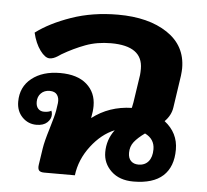

<svg xmlns="http://www.w3.org/2000/svg" viewBox="-46 -635 739 687"><g transform="rotate(5 323.5 -291.0)"><path d="M599 -123Q599 -61 563.5 -28.5Q528 4 457 4Q407 4 377.5 -24Q348 -52 348 -92Q348 -137 375 -173Q328 -154 291 -105.5Q254 -57 247 0H137Q123 0 118 -6Q113 -12 115 -26L124 -86Q128 -112 142 -157Q148 -177 154.5 -200.5Q161 -224 164 -252Q166 -270 158 -281.5Q150 -293 131 -293Q112 -293 100 -281Q88 -269 88 -250Q88 -234 96 -225.5Q104 -217 117 -217Q134 -217 143 -223Q146 -217 146 -209Q146 -193 132.5 -180.5Q119 -168 94 -168Q64 -168 43 -189.5Q22 -211 22 -245Q22 -298 61 -329Q100 -360 163 -360Q225 -360 258.5 -330.5Q292 -301 292 -253Q292 -234 287 -209Q348 -256 429 -258L433 -278L448 -378Q449 -388 449 -400Q449 -482 335 -482Q285 -482 243.5 -466.5Q202 -451 161 -427Q157 -424 149 -419Q141 -414 134 -411.5Q127 -409 120 -409Q104 -409 86 -433.5Q68 -458 59 -496Q108 -533 184 -559.5Q260 -586 351 -586Q461 -586 528.5 -541Q596 -496 596 -415Q596 -406 594 -388L577 -273Q573 -244 550 -221Q599 -183 599 -123ZM519 -117Q519 -154 484 -171Q459 -153 446 -136.5Q433 -120 433 -97Q433 -78 443 -68Q453 -58 470 -58Q493 -58 506 -73.5Q519 -89 519 -117Z"/></g></svg>

Font: Krub
Style: Bold Italic
Weight: 700
Italic angle: -8°
Designer: Ekaluck Peanpanawate
Foundry: Cadson Demak Co.,Ltd.
Version: Version 1.000; ttfautohint (v1.6)